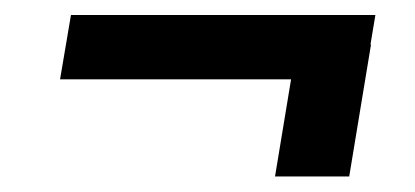

<svg xmlns="http://www.w3.org/2000/svg" viewBox="-20 -413 540 250"><path d="M468.8 -393.5 462.4 -355.1H463.1L434.7 -183.2H338.1L359 -309.7H58.2L72.4 -393.5Z"/></svg>

Font: Inter UI Thin
Style: Italic
Weight: 100
Italic angle: -9.39999°
Designer: Rasmus Andersson
Foundry: rsms
Version: 3.2;8d6f07862